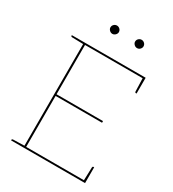

<svg xmlns="http://www.w3.org/2000/svg" viewBox="-208 -992 998 1106"><g transform="rotate(30 291.0 -439.0)"><path d="M124 0V-700H533V-689H136V-361H445V-350H136V-11H534V0ZM520 -5 523 -98Q523 -100 524.5 -102.5Q526 -105 528 -105H534V-11ZM519 -695 533 -689V-595H527Q525 -595 523.5 -597.5Q522 -600 522 -602ZM127 -700 126 -688 49 -690Q47 -690 44.5 -691.5Q42 -693 42 -695V-700ZM42 0V-5Q42 -7 44.5 -8.5Q47 -10 49 -10L126 -12L127 0ZM268 -850Q268 -840 259.5 -831.5Q251 -823 240 -823Q229 -823 220.5 -831.5Q212 -840 212 -850Q212 -862 220.5 -870Q229 -878 240 -878Q251 -878 259.5 -870Q268 -862 268 -850ZM432 -850Q432 -840 424 -831.5Q416 -823 404 -823Q393 -823 384.5 -831.5Q376 -840 376 -850Q376 -862 384.5 -870Q393 -878 404 -878Q415 -878 423.5 -870Q432 -862 432 -850Z"/></g></svg>

Font: Aleo Thin
Style: Regular
Weight: 250
Designer: Alessio Laiso
Foundry: Alessio Laiso
Version: Version 2.001;gftools[0.9.29]